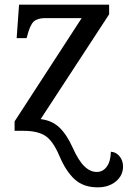

<svg xmlns="http://www.w3.org/2000/svg" viewBox="-20 -556 543 816"><path d="M42 0V-40L327.1 -479H170.9Q139.2 -479 123 -464.1Q106.9 -449.2 94.2 -397.9L92.8 -394H50.8L61 -536.1H443.8V-495.1L152.8 -49.8Q201.2 -43.9 232.4 -14.2Q263.7 15.6 288.6 71Q313.5 126.5 338.4 150.6Q363.3 174.8 391.1 174.8Q417.5 174.8 433.8 152.3Q450.2 129.9 451.2 88.9Q472.7 89.8 487.8 107.9Q502.9 126 502.9 151.9Q502.9 189.9 472.4 215.1Q441.9 240.2 395 240.2Q335 240.2 297.6 206.3Q260.3 172.4 232.9 107.7Q205.6 43 172.9 21.5Q140.1 0 80.1 0Z"/></svg>

Font: Droid Serif
Style: Regular
Weight: 400
Designer: Monotype Design team
Foundry: Monotype Imaging Inc.
Version: Version 1.03